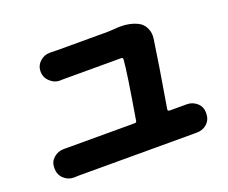

<svg xmlns="http://www.w3.org/2000/svg" viewBox="-111 -881 1222 1029"><g transform="rotate(-20 500.0 -367.0)"><path d="M743.2 -200.2Q743.2 -197.3 745.6 -194.3Q748 -191.4 752 -191.4H834Q840.8 -191.4 848.6 -191.4Q850.6 -191.4 851.6 -191.4Q883.8 -191.4 908.2 -169.9Q932.6 -148.4 932.6 -115.2V-109.4Q932.6 -75.2 908.2 -51.8Q883.8 -30.3 850.6 -30.3Q849.6 -30.3 848.6 -30.3Q840.8 -30.3 834 -30.3H171.9Q162.1 -30.3 151.4 -29.3Q150.4 -29.3 149.4 -29.3Q116.2 -29.3 91.8 -51.8Q67.4 -75.2 67.4 -109.4V-115.2Q67.4 -148.4 91.8 -169.9Q116.2 -191.4 148.4 -191.4Q149.4 -191.4 151.4 -191.4Q162.1 -191.4 171.9 -191.4H554.7Q564.5 -191.4 565.4 -200.2Q610.4 -464.8 615.2 -534.2Q615.2 -538.1 612.8 -541Q610.4 -543.9 606.4 -543.9H297.9Q279.3 -543.9 259.8 -543.9Q258.8 -543 256.8 -543Q224.6 -543 200.2 -566.4Q174.8 -589.8 174.8 -624Q174.8 -658.2 200.2 -680.7Q223.6 -702.1 254.9 -702.1Q257.8 -702.1 259.8 -702.1Q281.2 -701.2 296.9 -701.2H583Q599.6 -701.2 624 -703.1Q641.6 -705.1 658.2 -705.1Q714.8 -705.1 755.9 -684.6Q783.2 -670.9 795.9 -643.6Q805.7 -622.1 805.7 -599.6Q805.7 -591.8 804.7 -584Q786.1 -453.1 743.2 -200.2Z"/></g></svg>

Font: Gen Jyuu GothicX Heavy
Style: Bold
Weight: 900
Designer: [Source Han Sans]
Ryoko NISHIZUKA  (kana & ideographs); Paul D. Hunt (Latin, Greek & Cyrillic); Wenlong ZHANG  (bopomofo
Version: Version 1.002.20150607